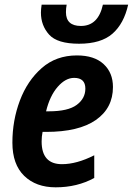

<svg xmlns="http://www.w3.org/2000/svg" viewBox="-20 -791 568 821"><path d="M528 -771H420Q400 -680 326 -680Q262 -680 262 -739Q262 -755 265 -771H158Q155 -751 155 -737Q155 -682 190 -643Q225 -604 318 -604Q412 -604 461 -647Q510 -690 528 -771ZM383 -30V-127Q308 -89 245 -89Q158 -89 158 -186Q158 -207 162 -227H177Q317 -227 390 -278Q463 -329 463 -419Q463 -480 423 -517Q383 -554 309 -554Q220 -554 158.5 -500Q97 -446 65 -361Q33 -276 33 -181Q33 -88 83.5 -39Q134 10 218 10Q310 10 383 -30ZM297 -458Q345 -458 345 -412Q345 -370 308 -342.5Q271 -315 189 -315H177Q193 -381 226.5 -419.5Q260 -458 297 -458Z"/></svg>

Font: Noto Sans UI SemiCondensed
Style: Bold Italic
Weight: 700
Width: 4
Designer: Monotype Design Team
Foundry: Monotype Imaging Inc.
Version: 1.001